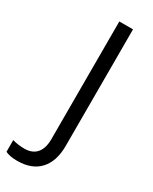

<svg xmlns="http://www.w3.org/2000/svg" viewBox="-308 -767 804 1008"><g transform="rotate(30 94.5 -263.0)"><path d="M-5.9 188Q-51.8 188 -78.1 174.8V104Q-43.5 113.8 -5.9 113.8Q42.5 113.8 67.6 84.5Q92.8 55.2 92.8 0V-713.9H175.8V-6.8Q175.8 85.9 128.9 137Q82 188 -5.9 188Z"/></g></svg>

Font: f0_57812 
Style: Regular
Weight: 400
Foundry: Ascender Corporation
Version: Version 1.10